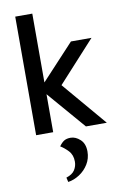

<svg xmlns="http://www.w3.org/2000/svg" viewBox="-104 -738 678 1086"><g transform="rotate(-10 235.0 -194.5)"><path d="M138 -246V-260L350 -488H468L230 -227L221 -293L470 0H350ZM64 -681H162V0H64ZM197 292 191 266Q226 255 240 233Q254 211 254 185Q254 146 231 122Q208 98 187 86Q201 66 215.5 57Q230 48 253 48Q282 48 308 72Q334 96 334 141Q334 181 314 213.5Q294 246 262.5 266.5Q231 287 197 292Z"/></g></svg>

Font: Gabarito
Style: Regular
Weight: 400
Designer: Leandro Assis / Alvaro Franca / Felipe Casaprima
Foundry: Naipe Foundry
Version: Version 1.000